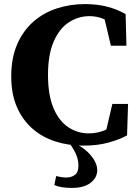

<svg xmlns="http://www.w3.org/2000/svg" viewBox="-20 -695 676 940"><path d="M332 225Q304 225 283 221.5Q262 218 246 211L255 167Q268 170 279.5 172Q291 174 305 174Q330 174 347 161Q364 148 364 117Q364 88 353 62Q342 36 316 0H354V11Q386 27 408.5 48.5Q431 70 443.5 93Q456 116 456 138Q456 175 423.5 200Q391 225 332 225ZM388 18Q315 18 251 -2.5Q187 -23 138.5 -65.5Q90 -108 62.5 -171.5Q35 -235 35 -321Q35 -412 64.5 -479Q94 -546 144 -589.5Q194 -633 259 -654Q324 -675 395 -675Q455 -675 504 -662.5Q553 -650 595 -626L599 -471H523L486 -627L555 -614V-557Q520 -588 487.5 -602Q455 -616 418 -616Q364 -616 317.5 -586Q271 -556 243 -492Q215 -428 215 -328Q215 -229 242 -165.5Q269 -102 314.5 -72Q360 -42 414 -42Q454 -42 491 -56.5Q528 -71 563 -98V-44L494 -32L530 -186H607L602 -32Q563 -11 509.5 3.5Q456 18 388 18Z"/></svg>

Font: Source Serif 4 18pt
Style: Bold
Weight: 700
Designer: Frank Grießhammer
Foundry: Adobe Systems Incorporated
Version: Version 4.004;hotconv 1.0.116;makeotfexe 2.5.65601